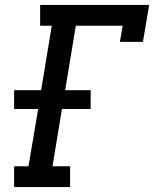

<svg xmlns="http://www.w3.org/2000/svg" viewBox="-20 -755 640 775"><path d="M37 0V-84H95L134 -315H37V-391H146L189 -651H142V-735H582L557 -586H464L475 -651H286L243 -391H346V-315H230L192 -84H263V0Z"/></svg>

Font: Iosevka Slab MdExObl
Style: Regular
Weight: 500
Width: 7
Italic angle: -9°
Monospace: yes
Designer: Belleve Invis
Foundry: Belleve Invis
Version: Version 11.1.1; ttfautohint (v1.8.3)